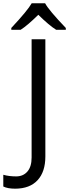

<svg xmlns="http://www.w3.org/2000/svg" viewBox="-98 -951 417 1159"><path d="M-5.9 188Q-51.8 188 -78.1 174.8V104Q-43.5 113.8 -0.5 113.8Q42 113.8 67.4 84.5Q92.8 55.2 92.8 0V-713.9H175.8V-6.8Q175.8 85.9 128.9 136.7Q82 187.5 -5.9 188ZM299.3 -771H241.2Q198.2 -797.9 133.3 -861.8Q66.9 -796.4 26.4 -771H-29.8V-782.2Q69.3 -888.2 93.3 -931.2H174.3Q196.3 -889.6 299.3 -782.2Z"/></svg>

Font: OpenSans-Regular
Style: Regular
Weight: 400
Foundry: Ascender Corporation
Version: Version 1.10